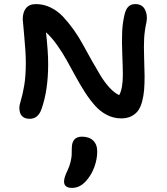

<svg xmlns="http://www.w3.org/2000/svg" viewBox="-20 -628 819 944"><path d="M126 -43.9Q100.6 -43.9 87.9 -57.9Q75.2 -71.8 75.2 -97.2Q75.2 -111.3 83 -136Q90.8 -160.6 98.9 -206.8Q106.9 -252.9 106.9 -318.8Q106.9 -369.6 99.4 -447.8Q91.8 -525.9 91.8 -533.2Q91.8 -567.9 107.9 -587.9Q124 -607.9 157.2 -607.9Q194.3 -607.9 228.5 -591.3Q262.7 -574.7 289.1 -546.9Q315.4 -519 341.6 -482.7Q367.7 -446.3 388.4 -407.7Q409.2 -369.1 431.6 -329.6Q454.1 -290 474.1 -256.8Q494.1 -223.6 518.1 -197.5Q542 -171.4 565.9 -160.2Q584 -191.4 584 -261.2Q584 -291 581.3 -358.9Q578.6 -426.8 580.6 -470.5Q582.5 -514.2 591.8 -554.2Q598.1 -582.5 611.1 -595.2Q624 -607.9 645 -607.9Q678.7 -607.9 692.6 -581.3Q706.5 -554.7 700.2 -520Q690.9 -477.1 688.7 -439.7Q686.5 -402.3 688.7 -340.6Q690.9 -278.8 690.9 -253.9Q690.9 -214.4 688.5 -185.3Q686 -156.2 678.7 -128.7Q671.4 -101.1 658.9 -84Q646.5 -66.9 625.7 -56.4Q605 -45.9 576.2 -45.9Q539.1 -45.9 506.1 -62.7Q473.1 -79.6 447.3 -108.6Q421.4 -137.7 398.2 -173.6Q375 -209.5 352.3 -251.2Q329.6 -293 308.3 -331.3Q287.1 -369.6 260.3 -407.2Q233.4 -444.8 206.1 -469.2Q216.8 -375 216.8 -313Q216.8 -184.1 184.1 -91.8Q167.5 -43.9 126 -43.9ZM334 295.9Q294.9 295.9 294.9 264.2Q294.9 244.6 312 210Q321.8 189.5 326.7 168.9Q331.5 148.4 332.3 136.2Q333 124 333 101.1Q333 43.9 382.8 43.9Q418 43.9 438 63Q458 82 458 117.2Q458 153.3 444.3 191.9Q430.7 230.5 404.8 259.8Q374 295.9 334 295.9Z"/></svg>

Font: Shantell Sans Irregular
Style: Regular
Weight: 500
Designer: Stephen Nixon, Anya Danilova, Shantell Martin
Foundry: Arrow Type
Version: Version 1.006;[9816181b4]